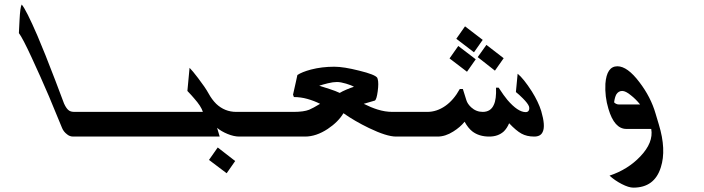

<svg xmlns="http://www.w3.org/2000/svg" viewBox="-20 -611 3150 859"><path d="M633.8 0H307.6Q292 0 280.3 -9.8Q264.6 -21.5 257.8 -38.1Q227.5 -111.3 199.2 -179.7Q161.1 -268.6 122.1 -352.5Q81.1 -441.4 64.5 -462.9Q66.4 -501 67.4 -520.5Q70.3 -580.1 77.1 -590.8Q96.7 -568.4 147.5 -451.2Q179.7 -376 227.5 -251L266.6 -147.5Q277.3 -124 289.1 -116.2Q297.9 -110.4 313.5 -110.4H600.6Z M1032.2 109.4 994.1 164.1 915 104.5 954.1 48.8ZM614.3 0 581.1 -110.4H887.7Q879.9 -135.7 848.6 -170.9Q838.9 -182.6 818.4 -204.1L828.1 -307.6Q841.8 -293.9 866.2 -261.7Q898.4 -219.7 913.1 -192.9Q927.7 -166 947.3 -146.5Q985.4 -110.4 1037.1 -110.4H1223.6L1256.8 0H1050.8Q1026.4 0 998 -11.7Q969.7 -23.4 951.2 -39.1L962.9 0Z M1879.9 0H1752Q1710 0 1630.9 -38.1Q1566.4 -69.3 1516.6 -104.5Q1493.2 -65.4 1446.3 -34.2Q1394.5 0 1344.7 0H1235.4L1202.1 -110.4H1293.9Q1338.9 -110.4 1363.3 -120.1Q1379.9 -127 1412.1 -146.5Q1384.8 -160.2 1355 -168.5Q1325.2 -176.8 1294.9 -176.8L1291 -187.5Q1291 -190.4 1303.7 -244.1Q1308.6 -263.7 1310.5 -275.4Q1331.1 -289.1 1371.1 -299.8Q1419.9 -312.5 1475.6 -312.5Q1517.6 -312.5 1586.9 -294.9Q1659.2 -277.3 1668 -262.7Q1668.9 -260.7 1669.9 -256.8Q1674.8 -239.3 1669.9 -202.6Q1665 -166 1657.2 -161.1L1607.4 -146.5Q1640.6 -129.9 1668.9 -121.1Q1703.1 -110.4 1735.4 -110.4H1846.7ZM1563.5 -222.7Q1552.7 -229.5 1528.3 -236.8Q1503.9 -244.1 1487.3 -244.1Q1469.7 -244.1 1446.3 -238.3Q1422.9 -232.4 1408.2 -227.5Q1444.3 -215.8 1454.1 -212.9Q1481.4 -204.1 1500 -195.3Q1510.7 -202.1 1530.3 -210.4Q1549.8 -218.8 1563.5 -222.7Z M2401.4 -114.3Q2420.9 -47.9 2408.2 -21.5Q2399.4 0 2370.1 0Q2336.9 0 2313 -13.2Q2289.1 -26.4 2257.8 -59.6Q2249 -38.1 2234.4 -23.4Q2209 0 2168.9 0Q2123 0 2092.8 -23.4Q2074.2 -38.1 2058.6 -66.4Q2039.1 -42 2007.8 -22.5Q1972.7 0 1937.5 0H1853.5L1820.3 -110.4H1891.6Q1933.6 -110.4 1971.7 -136.7Q2009.8 -163.1 2037.1 -212.9H2050.8L2066.4 -163.1Q2071.3 -146.5 2087.9 -130.9Q2110.4 -110.4 2139.6 -110.4Q2175.8 -110.4 2189.5 -142.6Q2201.2 -167 2199.2 -218.8H2210.9Q2234.4 -182.6 2250 -164.1Q2296.9 -109.4 2332 -109.4Q2341.8 -109.4 2345.7 -116.7Q2349.6 -124 2346.7 -134.8Q2341.8 -148.4 2319.3 -170.9Q2301.8 -188.5 2288.1 -199.2L2295.9 -281.2Q2322.3 -259.8 2359.4 -202.1Q2388.7 -155.3 2401.4 -114.3ZM2108.4 -345.7 2069.3 -290 1991.2 -349.6 2030.3 -405.3ZM2233.4 -350.6 2194.3 -294.9 2117.2 -355.5 2156.2 -410.2ZM2139.6 -432.6 2100.6 -377 2021.5 -437.5 2060.5 -493.2Z M2893.6 -34.2H2782.2Q2728.5 -34.2 2702.1 -124Q2685.5 -178.7 2688.5 -236.3Q2694.3 -314.5 2742.2 -314.5Q2787.1 -314.5 2840.8 -243.2Q2891.6 -176.8 2913.1 -102.5L2927.7 -53.7Q2961.9 58.6 2936.5 137.7Q2908.2 228.5 2813.5 228.5Q2793 228.5 2761.7 212.4Q2730.5 196.3 2707 174.8Q2789.1 147.5 2844.7 88.9Q2904.3 26.4 2893.6 -34.2ZM2843.8 -143.6Q2824.2 -168 2802.7 -184.6Q2779.3 -204.1 2763.7 -204.1Q2747.1 -204.1 2737.3 -188.5Q2730.5 -175.8 2727.5 -153.3Q2729.5 -150.4 2735.4 -147Q2741.2 -143.6 2749 -143.6Z"/></svg>

Font: Thabit-Bold-Oblique
Style: Bold Oblique
Weight: 700
Designer: Regenerated by Nadim Shaikli
Foundry: MAK Alagha
Version: 0.01